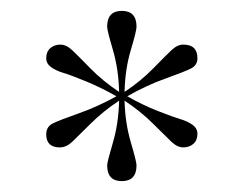

<svg xmlns="http://www.w3.org/2000/svg" viewBox="-20 -734 448 353"><path d="M231 -685Q231 -677 220.5 -642Q210 -607 209 -565Q239 -585 261.5 -608Q284 -631 295 -641.5Q306 -652 317 -652Q343 -652 343 -627Q343 -614 331 -608Q319 -602 284 -589.5Q249 -577 214 -557Q242 -541 270 -530Q298 -519 311.5 -515Q325 -511 334 -504.5Q343 -498 343 -488Q343 -476 335.5 -469.5Q328 -463 317 -463Q306 -463 295 -473.5Q284 -484 261.5 -506.5Q239 -529 209 -549Q210 -508 220.5 -472.5Q231 -437 231 -430Q231 -401 204 -401Q177 -401 177 -430Q177 -436 187.5 -471.5Q198 -507 199 -549Q169 -529 146.5 -506.5Q124 -484 113 -473.5Q102 -463 90 -463Q65 -463 65 -487Q65 -501 77 -507Q89 -513 124.5 -525.5Q160 -538 194 -557Q166 -573 138 -584.5Q110 -596 96.5 -600Q83 -604 74 -610.5Q65 -617 65 -627Q65 -639 72.5 -645.5Q80 -652 91 -652Q102 -652 113 -641.5Q124 -631 146.5 -608Q169 -585 199 -565Q198 -607 187.5 -642.5Q177 -678 177 -685Q177 -714 204 -714Q231 -714 231 -685Z"/></svg>

Font: Libre Caslon Display
Style: Regular
Weight: 400
Designer: Pablo Impallari, Rodrigo Fuenzalida
Foundry: Pablo Impallari, Rodrigo Fuenzalida
Version: Version 1.002